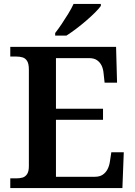

<svg xmlns="http://www.w3.org/2000/svg" viewBox="-20 -951 682 971"><path d="M32 0V-49H63Q80 -49 94 -53Q108 -57 117 -70.5Q126 -84 126 -111V-598Q126 -628 117.5 -642Q109 -656 95 -660.5Q81 -665 63 -665H32V-714H567L572 -533H509L504 -579Q502 -603 493.5 -620Q485 -637 470 -647Q455 -657 431 -657H263V-401H501V-345H263V-57H460Q484 -57 499.5 -67.5Q515 -78 524 -95.5Q533 -113 536 -135L543 -181H606L599 0ZM259 -784Q274 -803 291.5 -829Q309 -855 325.5 -882Q342 -909 352 -931H490V-921Q481 -908 461 -888Q441 -868 415.5 -846Q390 -824 364 -804.5Q338 -785 316 -771H259Z"/></svg>

Font: Noto Serif Armenian SemiBold
Style: Regular
Weight: 600
Version: Version 2.007